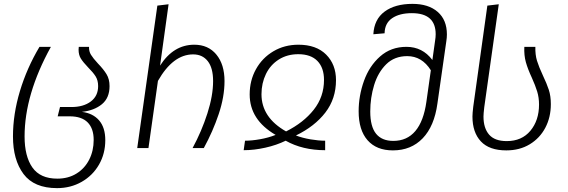

<svg xmlns="http://www.w3.org/2000/svg" viewBox="-20 -765 2937 992"><path d="M47 -60Q47 -175 83 -294.5Q119 -414 184 -523H243Q107 -277 107 -60Q107 43 147.5 100.5Q188 158 276 158Q333 158 375.5 131.5Q418 105 441 59.5Q464 14 464 -42Q464 -101 433 -132.5Q402 -164 340 -164H278L290 -212H349Q411 -212 449 -240.5Q487 -269 487 -320Q487 -350 474 -370.5Q461 -391 435 -417Q410 -443 398 -462Q386 -481 386 -508Q386 -518 387 -523H440Q439 -500 450 -482Q461 -464 486 -437Q515 -407 530.5 -381.5Q546 -356 546 -320Q546 -259 506.5 -226.5Q467 -194 403 -187Q460 -180 492 -143Q524 -106 524 -41Q524 29 491.5 85.5Q459 142 402 174.5Q345 207 275 207Q156 207 101.5 134Q47 61 47 -60Z M1140 -346Q1140 -265 1110 -175.5Q1080 -86 1033 0H975Q1022 -87 1051.5 -179Q1081 -271 1081 -346Q1081 -414 1053.5 -449Q1026 -484 978 -484Q874 -484 796 -347L747 0H689L793 -736L851 -743L807 -426Q876 -534 984 -534Q1056 -534 1098 -483Q1140 -432 1140 -346Z M1716 -351Q1716 -255 1661 -183.5Q1606 -112 1509 -65Q1543 -52 1584.5 -45Q1626 -38 1660 -38V11Q1543 11 1456 -38Q1409 -15 1351 -2Q1293 11 1239 11L1246 -38Q1280 -38 1323 -45.5Q1366 -53 1404 -68Q1270 -146 1270 -277Q1270 -349 1302.5 -407.5Q1335 -466 1392.5 -500Q1450 -534 1522 -534Q1614 -534 1665 -483Q1716 -432 1716 -351ZM1458 -86Q1548 -131 1601 -198Q1654 -265 1654 -352Q1654 -415 1620 -450Q1586 -485 1521 -485Q1464 -485 1420.5 -457.5Q1377 -430 1354 -382.5Q1331 -335 1331 -278Q1331 -158 1458 -86Z M2289 -587Q2289 -570 2286 -552L2240 -230Q2224 -113 2164 -50.5Q2104 12 2010 12Q1925 12 1879 -40.5Q1833 -93 1833 -190Q1833 -270 1860.5 -347Q1888 -424 1944 -473.5Q2000 -523 2080 -523Q2163 -523 2214 -455L2228 -555Q2231 -573 2231 -588Q2231 -697 2108 -697Q2044 -697 2006 -671Q1968 -645 1967 -593L1909 -588Q1913 -665 1967 -705Q2021 -745 2111 -745Q2194 -745 2241.5 -703.5Q2289 -662 2289 -587ZM2183 -239 2206 -402Q2160 -475 2084 -475Q2018 -475 1975.5 -433Q1933 -391 1913 -325.5Q1893 -260 1893 -189Q1893 -111 1923 -74Q1953 -37 2012 -37Q2083 -37 2126 -88Q2169 -139 2183 -239Z M2498 -736 2557 -743 2482 -211Q2478 -177 2478 -163Q2478 -103 2507 -69.5Q2536 -36 2598 -36Q2676 -36 2720.5 -89.5Q2765 -143 2765 -225Q2765 -261 2755.5 -292Q2746 -323 2728 -363Q2707 -408 2697 -443.5Q2687 -479 2689 -523H2746Q2745 -482 2754.5 -451Q2764 -420 2785 -375Q2805 -333 2815.5 -301Q2826 -269 2826 -227Q2826 -159 2797.5 -105Q2769 -51 2717 -19.5Q2665 12 2596 12Q2508 12 2464.5 -34.5Q2421 -81 2421 -163Q2421 -179 2425 -213Z"/></svg>

Font: FiraGO Light
Style: Italic
Weight: 300
Italic angle: -8°
Designer: bBox Type GmbH
Foundry: bBox Type GmbH
Version: Version 1.001